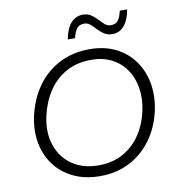

<svg xmlns="http://www.w3.org/2000/svg" viewBox="-99 -1017 1015 1114"><g transform="rotate(-10 409.0 -460.0)"><path d="M402.5 10.5Q312.5 10.5 244.8 -22Q177 -54.5 135 -110.8Q93 -167 79 -240.2Q65 -313.5 82 -395Q104 -496.5 157.2 -570.8Q210.5 -645 289.2 -685.2Q368 -725.5 466.5 -725.5Q555 -725.5 621.2 -692Q687.5 -658.5 728.8 -600.5Q770 -542.5 783.2 -467.8Q796.5 -393 779 -310Q758.5 -215.5 706.8 -143.2Q655 -71 577.2 -30.2Q499.5 10.5 402.5 10.5ZM403 -52.5Q488 -52.5 550.8 -88.8Q613.5 -125 653 -186Q692.5 -247 707.5 -320.5Q722.5 -391.5 712.2 -453.8Q702 -516 669.8 -563Q637.5 -610 586 -636.5Q534.5 -663 466 -663Q379.5 -663 315.5 -626.8Q251.5 -590.5 210.8 -527.2Q170 -464 153 -384.5Q133 -290.5 159 -215.2Q185 -140 248.2 -96.2Q311.5 -52.5 403 -52.5ZM614 -788.5Q585.5 -788.5 565.2 -802Q545 -815.5 529 -833Q513 -850.5 497.5 -863.8Q482 -877 463 -877Q432.5 -877 418.5 -858.5Q404.5 -840 396 -803H353Q364 -864.5 392.2 -897Q420.5 -929.5 463 -929.5Q491.5 -929.5 511.5 -916.2Q531.5 -903 547.2 -885.5Q563 -868 578.5 -854.5Q594 -841 613.5 -841Q643.5 -841 657.2 -859.8Q671 -878.5 679 -915H722.5Q712 -854 684 -821.2Q656 -788.5 614 -788.5Z"/></g></svg>

Font: Commissioner Light
Style: Italic
Weight: 300
Italic angle: -12°
Designer: Kostas Bartsokas
Foundry: Kostas Bartsokas
Version: Version 1.000; ttfautohint (v1.8.3)